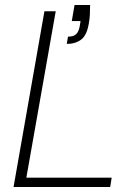

<svg xmlns="http://www.w3.org/2000/svg" viewBox="-20 -745 540 765"><path d="M34 0 157 -700H202L85 -37H425L419 0ZM246 -570 251 -599Q273 -599 283 -608.5Q293 -618 297 -637L301 -661H266L277 -725H339Q339 -702 338 -685.5Q337 -669 334 -652Q326 -604 303 -587Q280 -570 246 -570Z"/></svg>

Font: DM Sans 18pt ExtraLight
Style: Italic
Weight: 250
Italic angle: -10°
Designer: Colophon Foundry, Jonny Pinhorn
Foundry: Colophon Foundry
Version: Version 4.004;gftools[0.9.30]